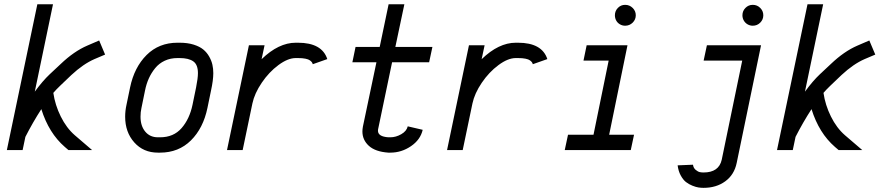

<svg xmlns="http://www.w3.org/2000/svg" viewBox="-20 -716 4239 916"><path d="M87.9 0H12.7L158.2 -695.8H232.9L146 -278.8Q183.6 -330.1 217.3 -361.8L270 -411.1Q333 -471.2 396.5 -498.5L453.1 -522.9L481.4 -455.6L430.7 -434.1Q377 -410.6 320.8 -358.4L268.1 -308.1Q247.1 -288.1 234.4 -272.9Q242.7 -215.3 269.8 -160.4Q296.9 -105.5 336.9 -70.8L419.4 0H306.6L289.1 -15.1Q212.9 -81.1 177.2 -195.3Q136.7 -132.8 101.1 -63Z M733.4 12.2Q664.1 12.2 620.6 -36.6Q577.1 -85.4 577.1 -159.2Q577.1 -187.5 583.5 -216.3L600.6 -298.8Q620.6 -395 679.4 -453.6Q738.3 -512.2 826.7 -512.2H836.9Q874.5 -512.2 903.6 -503.2Q932.6 -494.1 950 -479.7Q967.3 -465.3 978.3 -445.6Q989.3 -425.8 993.4 -407Q997.6 -388.2 997.6 -367.2Q997.6 -333.5 986.8 -284.2L969.7 -201.2Q949.7 -104.5 890.9 -46.1Q832 12.2 743.7 12.2ZM924.3 -367.2Q924.3 -407.7 902.1 -423.3Q879.9 -439 836.9 -439H826.7Q793 -439 765.9 -426.3Q738.8 -413.6 720.5 -391.1Q702.1 -368.7 690.2 -342.3Q678.2 -315.9 671.9 -284.2L654.8 -200.7Q650.4 -181.2 650.4 -159.2Q650.4 -115.2 672.9 -88.1Q695.3 -61 733.4 -61H743.7Q808.1 -61 846.2 -104.7Q884.3 -148.4 898.4 -215.8L915.5 -298.8Q924.3 -342.8 924.3 -367.2Z M1137.7 0H1063L1167.5 -500H1242.2L1228 -433.6Q1309.1 -512.2 1391.1 -512.2H1401.4Q1516.1 -512.2 1541.5 -434.1L1472.2 -409.7Q1470.7 -415 1468 -418.9Q1465.3 -422.9 1458.5 -428Q1451.7 -433.1 1437.3 -436Q1422.9 -439 1401.4 -439H1391.1Q1353.5 -439 1308.3 -405.5Q1263.2 -372.1 1228.8 -321.3Q1194.3 -270.5 1184.1 -222.2Z M1842.3 12.2H1832.5Q1770.5 7.8 1739.7 -20.3Q1709 -48.3 1709 -88.9Q1709 -99.1 1711.4 -112.3L1775.9 -418.9H1661.1L1676.3 -492.2H1791.5L1834 -695.8H1909.2L1866.2 -492.2H2043L2027.3 -418.9H1850.6L1783.7 -98.6Q1783.2 -96.7 1783.2 -92.3Q1783.2 -64.5 1832.5 -61H1842.3Q1868.7 -61 1894.3 -75.7Q1919.9 -90.3 1925.3 -113.3L1996.6 -96.7Q1985.8 -49.3 1940.7 -18.6Q1895.5 12.2 1842.3 12.2Z M2187.5 0H2112.8L2217.3 -500H2292L2277.8 -433.6Q2358.9 -512.2 2440.9 -512.2H2451.2Q2565.9 -512.2 2591.3 -434.1L2522 -409.7Q2520.5 -415 2517.8 -418.9Q2515.1 -422.9 2508.3 -428Q2501.5 -433.1 2487.1 -436Q2472.7 -439 2451.2 -439H2440.9Q2403.3 -439 2358.2 -405.5Q2313 -372.1 2278.6 -321.3Q2244.1 -270.5 2233.9 -222.2Z M2913.6 -643.1Q2913.6 -663.6 2927.7 -678.2Q2941.9 -692.9 2962.4 -692.9Q2983.4 -692.9 2998.3 -678.2Q3013.2 -663.6 3013.2 -643.1Q3013.2 -622.6 2998.3 -607.9Q2983.4 -593.3 2962.4 -593.3Q2949.2 -593.3 2937.7 -599.9Q2926.3 -606.4 2919.9 -617.9Q2913.6 -629.4 2913.6 -643.1ZM2989.3 0H2674.3L2689.9 -73.2H2811.5L2883.8 -426.8H2763.7L2778.8 -500H2973.6L2886.2 -73.2H3004.9Z M3522 -643.1Q3522 -663.6 3536.4 -678.2Q3550.8 -692.9 3571.3 -692.9Q3592.3 -692.9 3606.9 -678.2Q3621.6 -663.6 3621.6 -643.1Q3621.6 -622.6 3606.9 -607.9Q3592.3 -593.3 3571.3 -593.3Q3558.1 -593.3 3546.6 -599.9Q3535.2 -606.4 3528.6 -617.9Q3522 -629.4 3522 -643.1ZM3286.1 69.8Q3288.1 85.4 3299.1 94.5Q3310.1 103.5 3318.8 105.2Q3327.6 106.9 3336.4 106.9Q3409.7 106.9 3423.3 45.9L3521 -426.8H3336.9L3352.5 -500H3610.8L3494.6 61.5Q3482.9 117.7 3440.2 148.9Q3397.5 180.2 3336.4 180.2Q3325.2 180.2 3313 178.5Q3300.8 176.8 3283.4 169.9Q3266.1 163.1 3252.4 152.3Q3238.8 141.6 3227.5 120.8Q3216.3 100.1 3212.9 72.8Z M3762.2 0H3687L3832.5 -695.8H3907.2L3820.3 -278.8Q3857.9 -330.1 3891.6 -361.8L3944.3 -411.1Q4007.3 -471.2 4070.8 -498.5L4127.4 -522.9L4155.8 -455.6L4105 -434.1Q4051.3 -410.6 3995.1 -358.4L3942.4 -308.1Q3921.4 -288.1 3908.7 -272.9Q3917 -215.3 3944.1 -160.4Q3971.2 -105.5 4011.2 -70.8L4093.8 0H3981L3963.4 -15.1Q3887.2 -81.1 3851.6 -195.3Q3811 -132.8 3775.4 -63Z"/></svg>

Font: Anka/Coder Condensed
Style: Italic
Weight: 400
Width: 4
Italic angle: -12°
Monospace: yes
Version: Version 001.100